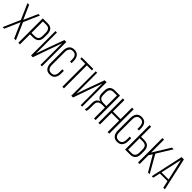

<svg xmlns="http://www.w3.org/2000/svg" viewBox="410 -2295 3890 3890"><g transform="rotate(45 2354.5 -350.0)"><path d="M218 -326 76 0H31L189 -363L42 -700H90L222 -399L355 -700H399L252 -363L409 0H360Z M625 -700Q775 -700 775 -530V-454Q775 -288 613 -288H526V0H480V-700ZM613 -330Q674 -330 701.5 -358.5Q729 -387 729 -451V-533Q729 -658 625 -658H526V-330Z M1008 -325 894 0H844V-700H886V-101L967 -332L1101 -700H1156V0H1114V-619Z M1534 -529V-471H1490V-532Q1490 -592 1464.5 -628Q1439 -664 1384 -664Q1329 -664 1303.5 -628Q1278 -592 1278 -532V-168Q1278 -37 1384 -37Q1490 -37 1490 -168V-251H1534V-171Q1534 -91 1497 -42.5Q1460 6 1383 6Q1306 6 1269 -42.5Q1232 -91 1232 -171V-529Q1232 -609 1269 -657.5Q1306 -706 1383 -706Q1460 -706 1497 -657.5Q1534 -609 1534 -529Z M1740 0V-658H1597V-700H1929V-658H1786V0Z M2161 -325 2047 0H1997V-700H2039V-101L2120 -332L2254 -700H2309V0H2267V-619Z M2575 -313Q2510 -313 2477 -286.5Q2444 -260 2444 -194V-84Q2444 -26 2429 0H2381Q2398 -26 2398 -84V-193Q2398 -314 2499 -336Q2398 -359 2398 -481V-542Q2398 -700 2548 -700H2694V0H2648V-313ZM2549 -658Q2444 -658 2444 -538V-472Q2444 -405 2476 -380Q2508 -355 2574 -355H2648V-658Z M2820 -329V0H2774V-700H2820V-371H3038V-700H3085V0H3038V-329Z M3464 -529V-471H3420V-532Q3420 -592 3394.5 -628Q3369 -664 3314 -664Q3259 -664 3233.5 -628Q3208 -592 3208 -532V-168Q3208 -37 3314 -37Q3420 -37 3420 -168V-251H3464V-171Q3464 -91 3427 -42.5Q3390 6 3313 6Q3236 6 3199 -42.5Q3162 -91 3162 -171V-529Q3162 -609 3199 -657.5Q3236 -706 3313 -706Q3390 -706 3427 -657.5Q3464 -609 3464 -529Z M3671 -412Q3754 -412 3794 -371Q3834 -330 3834 -246V-170Q3834 0 3683 0H3539V-700H3585V-412ZM3683 -42Q3788 -42 3788 -167V-249Q3788 -313 3760 -341.5Q3732 -370 3671 -370H3585V-42Z M4003 -329 3955 -253V0H3909V-700H3955V-330L4183 -700H4231L4031 -374L4244 0H4196Z M4380 -155 4345 0H4303L4456 -701H4523L4679 0H4633L4598 -155ZM4387 -195H4591L4488 -648Z"/></g></svg>

Font: Bebas Neue Book
Style: Regular
Weight: 300
Designer: Ryoichi Tsunekawa
Foundry: Ryoichi Tsunekawa
Version: Version 1.003;PS 001.003;hotconv 1.0.88;makeotf.lib2.5.64775